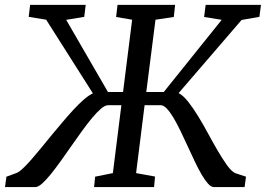

<svg xmlns="http://www.w3.org/2000/svg" viewBox="-35 -763 1084 783"><path d="M-8.8 -42.5 31.2 -57.1Q41.5 -60.5 56.6 -74.5Q71.8 -88.4 90.3 -109.4Q108.9 -130.4 130.4 -156.7Q151.9 -183.1 174.6 -210.7Q197.3 -238.3 220.5 -265.6Q243.7 -293 265.4 -316.4Q287.1 -339.8 307.1 -357.2Q327.1 -374.5 343.8 -382.3L153.3 -682.6L82 -694.3L87.9 -743.2H314.5L308.6 -694.3L234.9 -682.1L405.3 -387.7H466.8L503.9 -682.6L438.5 -693.8L444.3 -743.2H679.2L673.8 -693.8L599.1 -682.6L561.5 -387.7H632.8L869.1 -682.1L797.4 -693.8L803.7 -743.2H1029.3L1022.9 -694.3L950.2 -681.6L693.4 -383.3Q711.9 -374 732.2 -348.4Q752.4 -322.8 772.9 -289.3Q793.5 -255.9 813.7 -218.3Q834 -180.7 853.3 -147.7Q872.6 -114.7 890.4 -89.8Q908.2 -64.9 923.8 -57.1L968.3 -42.5L962.4 0H837.4Q825.7 0 813 -14.4Q800.3 -28.8 786.6 -52.2Q772.9 -75.7 758.8 -105.7Q744.6 -135.7 730.2 -167Q715.8 -198.2 701.4 -228.3Q687 -258.3 673.1 -281.7Q659.2 -305.2 645.8 -319.6Q632.3 -334 620.1 -334H554.7L520 -57.1L597.2 -43L593.3 0H348.6L353 -42.5L425.3 -57.1L460 -334H406.2Q393.6 -334 376.7 -319.6Q359.9 -305.2 340.3 -281.7Q320.8 -258.3 299.1 -228.3Q277.3 -198.2 255.6 -167Q233.9 -135.7 212.4 -105.7Q190.9 -75.7 171.9 -52.2Q152.8 -28.8 136.7 -14.4Q120.6 0 108.9 0H-14.6Z"/></svg>

Font: Merriweather
Style: Italic
Weight: 400
Italic angle: -7°
Designer: Eben Sorkin ( eben@eyebytes.com )
Foundry: Eben Sorkin ( eben@eyebytes.com )
Version: Version 1.005; ttfautohint (v0.97) -l 13 -r 13 -G 200 -x 24 